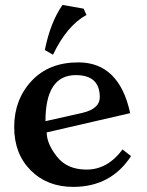

<svg xmlns="http://www.w3.org/2000/svg" viewBox="-20 -729 583 759"><path d="M269.5 9.8Q166.5 9.8 101.3 -55.7Q36.1 -121.1 36.1 -226.6Q36.1 -335 104.5 -408.7Q172.9 -482.4 289.6 -482.4Q451.2 -482.4 494.6 -281.7L164.6 -205.6Q164.6 -161.6 204.8 -110.1Q245.1 -58.6 322.3 -58.6Q405.3 -58.6 464.4 -138.2L498 -111.8Q418.5 9.8 269.5 9.8ZM159.7 -250 305.2 -282.7Q374.5 -298.8 374.5 -344.7Q374.5 -432.1 279.8 -432.1Q159.7 -432.1 159.7 -250ZM189.5 -512.7 157.2 -531.2Q179.2 -641.1 227.1 -709.5L310.5 -694.8L321.8 -669.9Q244.6 -627.9 189.5 -512.7Z"/></svg>

Font: Kelvinch
Style: Bold
Weight: 700
Designer: Paul James Miller
Foundry: High-Logic / Made with FontCreator
Version: Version 3.501;March 28, 2021;FontCreator 13.0.0.2683 64-bit